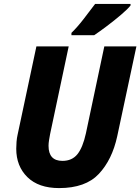

<svg xmlns="http://www.w3.org/2000/svg" viewBox="-20 -951 717 981"><path d="M282 10Q417 10 485 -62.5Q553 -135 579 -255L677 -714H513L419 -270Q403 -197 375.5 -163Q348 -129 299 -129Q228 -129 228 -206Q228 -219 230.5 -234.5Q233 -250 236 -266L331 -714H166L70 -263Q66 -246 64.5 -226.5Q63 -207 63 -191Q63 -102 120 -46Q177 10 282 10ZM345 -771H461Q488 -789 526.5 -818Q565 -847 599 -876Q633 -905 647 -923V-931H466Q440 -896 407 -853.5Q374 -811 345 -783Z"/></svg>

Font: Noto Sans Display Extra
Style: Italic
Weight: 800
Italic angle: -12°
Designer: Monotype Design Team
Foundry: Monotype Imaging Inc.
Version: Version 1.900